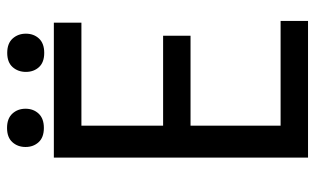

<svg xmlns="http://www.w3.org/2000/svg" viewBox="-192 -690 882 537"><g transform="rotate(-90 248.5 -421.0)"><path d="M417.5 -328.6H166V-76.7H459V0H76.7V-710.9H454.1V-633.8H166V-405.3H417.5ZM329.8 -752.4Q316.4 -767.1 316.4 -789.1Q316.4 -811 329.8 -826.2Q343.3 -841.3 369.6 -841.3Q396 -841.3 409.7 -826.2Q423.3 -811 423.3 -789.1Q423.3 -767.1 409.7 -752.4Q396 -737.8 369.6 -737.8Q343.3 -737.8 329.8 -752.4ZM119.9 -753.4Q106.4 -768.1 106.4 -790Q106.4 -812 119.9 -826.9Q133.3 -841.8 159.7 -841.8Q186 -841.8 199.7 -826.9Q213.4 -812 213.4 -790Q213.4 -768.1 199.7 -753.4Q186 -738.8 159.7 -738.8Q133.3 -738.8 119.9 -753.4Z"/></g></svg>

Font: MAUL Condensed
Style: Condensed Regular
Weight: 400
Designer: MAUL
Version: Version 1.0; 2020; ttfautohint (v1.8.3)